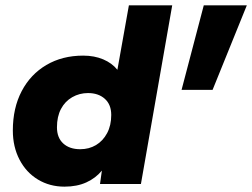

<svg xmlns="http://www.w3.org/2000/svg" viewBox="-20 -688 943 718"><path d="M221 10Q166 10 122 -16.5Q78 -43 53 -91Q28 -139 28 -200Q28 -284 61 -347Q94 -410 153.5 -445Q213 -480 291 -480Q333 -480 366 -466Q399 -452 419 -427L462 -668H624L507 0H354L361 -50Q338 -22 303 -6Q268 10 221 10ZM280 -130Q313 -130 339 -145.5Q365 -161 380.5 -190Q396 -219 396 -258Q396 -297 372 -318.5Q348 -340 309 -340Q277 -340 250 -324.5Q223 -309 208 -280.5Q193 -252 193 -212Q193 -173 216.5 -151.5Q240 -130 280 -130ZM659 -352 742 -668H903L775 -352Z"/></svg>

Font: Gantari ExtraBold
Style: Italic
Weight: 800
Italic angle: -10°
Designer: Anugrah Pasau
Foundry: Lafontype
Version: Version 1.000